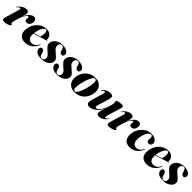

<svg xmlns="http://www.w3.org/2000/svg" viewBox="466 -2012 3575 3575"><g transform="rotate(45 2254.0 -224.0)"><path d="M30 -338Q27 -338.5 31 -345.5Q60 -393.5 105.5 -423.2Q151 -453 198.5 -453Q229.5 -453 243.8 -439.5Q258 -426 258 -403.5Q258 -377.5 249 -349.5Q240 -321.5 228 -288.5Q263.5 -366 307.8 -409.5Q352 -453 399 -453Q433 -453 448.2 -426.5Q463.5 -400 458 -362.5Q451 -320 428.2 -297.5Q405.5 -275 374 -275Q351.5 -275 337.8 -285.8Q324 -296.5 324 -319Q324 -330.5 326.5 -341.2Q329 -352 329 -361.5Q329 -381.5 315.5 -381.5Q294 -381.5 262.5 -333.5Q231 -285.5 204 -192Q194 -155.5 187 -129Q180 -102.5 180 -87Q180 -73.5 187.2 -66.2Q194.5 -59 201.8 -54.2Q209 -49.5 209 -44.5Q209 -36 188.8 -23.2Q168.5 -10.5 135.2 -0.5Q102 9.5 63 9.5Q28 9.5 20.5 -9.5Q13 -28.5 22.5 -61.5L100 -323Q111 -358.5 109.2 -372.5Q107.5 -386.5 96 -386.5Q86 -386.5 73 -377.5Q60 -368.5 38 -343.5Q33 -338 30 -338Z M851 -166Q814.5 -81 753 -35.8Q691.5 9.5 606.5 9.5Q525.5 9.5 483 -41.8Q440.5 -93 452.5 -190.5Q462 -264.5 499.5 -325Q537 -385.5 595.2 -421.2Q653.5 -457 724.5 -457Q773.5 -457 805 -439Q836.5 -421 851 -391.8Q865.5 -362.5 864 -329Q862.5 -315.5 878 -314Q884 -313 884 -310Q884.5 -307 878.5 -305Q870 -302.5 840.5 -293.8Q811 -285 770.2 -272.5Q729.5 -260 686.8 -247Q644 -234 608.5 -223Q600.5 -150 625.5 -110.5Q650.5 -71 708 -71Q748 -71 782 -95.2Q816 -119.5 842 -170.5Q846 -176.5 849.5 -175.5Q855 -174.5 851 -166ZM721 -443Q687.5 -443 655.2 -387.5Q623 -332 610 -235Q643 -245.5 678.2 -256.5Q713.5 -267.5 737.5 -275Q744 -292.5 748.2 -317.8Q752.5 -343 753 -375Q753 -406.5 745 -424.8Q737 -443 721 -443Z M1043 -1.5Q1068 -1.5 1085 -20.5Q1102 -39.5 1102 -68Q1103 -94 1086.5 -115.8Q1070 -137.5 1032.5 -168.5Q984.5 -207.5 961 -238.5Q937.5 -269.5 940.5 -309Q943.5 -347.5 968.5 -381.2Q993.5 -415 1038.2 -436Q1083 -457 1145 -457Q1223.5 -457 1262.8 -428.5Q1302 -400 1303 -366Q1304 -341 1291.5 -326Q1279 -311 1259.5 -311Q1235.5 -311 1219.2 -328.2Q1203 -345.5 1193 -390.5Q1185.5 -421.5 1171.8 -433.8Q1158 -446 1137.5 -446Q1111.5 -446 1094.8 -427Q1078 -408 1077.5 -376Q1077 -356 1084.5 -338.2Q1092 -320.5 1112.2 -299.8Q1132.5 -279 1170 -248.5Q1216 -212 1234.5 -184Q1253 -156 1247.5 -119.5Q1238.5 -63.5 1181.8 -27Q1125 9.5 1037.5 9.5Q953.5 9.5 914.5 -22.2Q875.5 -54 876 -93Q876 -115 886.8 -130.2Q897.5 -145.5 918 -145.5Q944 -145.5 958.8 -126.8Q973.5 -108 983.5 -64.5Q993 -30 1006.8 -15.8Q1020.5 -1.5 1043 -1.5Z M1460 -1.5Q1485 -1.5 1502 -20.5Q1519 -39.5 1519 -68Q1520 -94 1503.5 -115.8Q1487 -137.5 1449.5 -168.5Q1401.5 -207.5 1378 -238.5Q1354.5 -269.5 1357.5 -309Q1360.5 -347.5 1385.5 -381.2Q1410.5 -415 1455.2 -436Q1500 -457 1562 -457Q1640.5 -457 1679.8 -428.5Q1719 -400 1720 -366Q1721 -341 1708.5 -326Q1696 -311 1676.5 -311Q1652.5 -311 1636.2 -328.2Q1620 -345.5 1610 -390.5Q1602.5 -421.5 1588.8 -433.8Q1575 -446 1554.5 -446Q1528.5 -446 1511.8 -427Q1495 -408 1494.5 -376Q1494 -356 1501.5 -338.2Q1509 -320.5 1529.2 -299.8Q1549.5 -279 1587 -248.5Q1633 -212 1651.5 -184Q1670 -156 1664.5 -119.5Q1655.5 -63.5 1598.8 -27Q1542 9.5 1454.5 9.5Q1370.5 9.5 1331.5 -22.2Q1292.5 -54 1293 -93Q1293 -115 1303.8 -130.2Q1314.5 -145.5 1335 -145.5Q1361 -145.5 1375.8 -126.8Q1390.5 -108 1400.5 -64.5Q1410 -30 1423.8 -15.8Q1437.5 -1.5 1460 -1.5Z M2009.5 -456.5Q2070.5 -456 2114.5 -429.8Q2158.5 -403.5 2179.8 -356.5Q2201 -309.5 2193.5 -246Q2185.5 -175.5 2150.5 -117.5Q2115.5 -59.5 2055.8 -25Q1996 9.5 1914.5 9.5Q1857 9.5 1813.2 -15.8Q1769.5 -41 1747.2 -87.8Q1725 -134.5 1732.5 -198.5Q1741 -273.5 1777.8 -332Q1814.5 -390.5 1873.8 -424Q1933 -457.5 2009.5 -456.5ZM1914.5 -6Q1931.5 -6 1950 -29.8Q1968.5 -53.5 1986 -92.2Q2003.5 -131 2018 -177.8Q2032.5 -224.5 2041.8 -271.5Q2051 -318.5 2053 -357Q2057 -404 2045.8 -422Q2034.5 -440 2014.5 -441Q1997 -441.5 1978.2 -418Q1959.5 -394.5 1941.5 -355.8Q1923.5 -317 1908.8 -270Q1894 -223 1884.5 -175.5Q1875 -128 1873 -88Q1869 -40 1881.2 -23Q1893.5 -6 1914.5 -6Z M2731 -105.5Q2735.5 -105 2730 -98Q2701 -50 2655.5 -20.2Q2610 9.5 2562.5 9.5Q2503 9.5 2503 -41.5Q2503 -59.5 2509.2 -83.8Q2515.5 -108 2523.5 -132.5Q2531.5 -157 2537.5 -176Q2502 -105.5 2460.5 -65Q2419 -24.5 2378.8 -7.5Q2338.5 9.5 2306.5 9.5Q2259 9.5 2244.2 -21.8Q2229.5 -53 2246.5 -109.5L2313 -328.5Q2325.5 -371 2322 -385Q2318.5 -399 2307 -399Q2297 -399 2285.2 -390.2Q2273.5 -381.5 2256.5 -359.5Q2251 -351.5 2248.5 -351.5Q2243.5 -352 2249.5 -364.5Q2268.5 -403 2308 -428Q2347.5 -453 2408.5 -453Q2459.5 -453 2470.5 -427.2Q2481.5 -401.5 2465 -347.5L2402 -140.5Q2388.5 -96.5 2392.8 -80.8Q2397 -65 2415 -65Q2431.5 -65 2456.5 -84.8Q2481.5 -104.5 2509.5 -147.8Q2537.5 -191 2562 -261Q2575 -299 2581 -329.8Q2587 -360.5 2587 -376Q2587 -386.5 2582.5 -393Q2578 -399.5 2578 -409.5Q2578 -429 2610.5 -441Q2643 -453 2702.5 -453Q2739 -453 2746 -439.2Q2753 -425.5 2743.5 -393.5L2661 -120.5Q2650 -85 2651.8 -71Q2653.5 -57 2665 -57Q2675.5 -57 2688.2 -65.8Q2701 -74.5 2723 -100Q2728.5 -105.5 2731 -105.5Z M2787 -338Q2784 -338.5 2788 -345.5Q2817 -393.5 2862.5 -423.2Q2908 -453 2955.5 -453Q2986.5 -453 3000.8 -439.5Q3015 -426 3015 -403.5Q3015 -377.5 3006 -349.5Q2997 -321.5 2985 -288.5Q3020.5 -366 3064.8 -409.5Q3109 -453 3156 -453Q3190 -453 3205.2 -426.5Q3220.5 -400 3215 -362.5Q3208 -320 3185.2 -297.5Q3162.5 -275 3131 -275Q3108.5 -275 3094.8 -285.8Q3081 -296.5 3081 -319Q3081 -330.5 3083.5 -341.2Q3086 -352 3086 -361.5Q3086 -381.5 3072.5 -381.5Q3051 -381.5 3019.5 -333.5Q2988 -285.5 2961 -192Q2951 -155.5 2944 -129Q2937 -102.5 2937 -87Q2937 -73.5 2944.2 -66.2Q2951.5 -59 2958.8 -54.2Q2966 -49.5 2966 -44.5Q2966 -36 2945.8 -23.2Q2925.5 -10.5 2892.2 -0.5Q2859 9.5 2820 9.5Q2785 9.5 2777.5 -9.5Q2770 -28.5 2779.5 -61.5L2857 -323Q2868 -358.5 2866.2 -372.5Q2864.5 -386.5 2853 -386.5Q2843 -386.5 2830 -377.5Q2817 -368.5 2795 -343.5Q2790 -338 2787 -338Z M3485 -443Q3464 -443 3441 -421Q3418 -399 3399.2 -357.8Q3380.5 -316.5 3372 -258.5Q3357.5 -162 3382.2 -116.5Q3407 -71 3463.5 -71Q3502 -71 3535.5 -94.5Q3569 -118 3594 -170Q3597 -176 3601 -175Q3606.5 -173.5 3603 -165.5Q3568.5 -79.5 3507.5 -34.8Q3446.5 10 3366 10Q3281 10 3238.2 -46.8Q3195.5 -103.5 3212.5 -206.5Q3223.5 -276 3262 -333Q3300.5 -390 3357.8 -423.8Q3415 -457.5 3482 -457.5Q3561 -457.5 3599 -423.8Q3637 -390 3631.5 -342.5Q3628 -314.5 3610.2 -301.8Q3592.5 -289 3571 -289Q3549 -289 3534.2 -303.5Q3519.5 -318 3521 -343Q3521.5 -360.5 3523.5 -370Q3525.5 -379.5 3525.5 -399Q3525.5 -417.5 3515.8 -430.2Q3506 -443 3485 -443Z M4055.5 -166Q4019 -81 3957.5 -35.8Q3896 9.5 3811 9.5Q3730 9.5 3687.5 -41.8Q3645 -93 3657 -190.5Q3666.5 -264.5 3704 -325Q3741.5 -385.5 3799.8 -421.2Q3858 -457 3929 -457Q3978 -457 4009.5 -439Q4041 -421 4055.5 -391.8Q4070 -362.5 4068.5 -329Q4067 -315.5 4082.5 -314Q4088.5 -313 4088.5 -310Q4089 -307 4083 -305Q4074.5 -302.5 4045 -293.8Q4015.5 -285 3974.8 -272.5Q3934 -260 3891.2 -247Q3848.5 -234 3813 -223Q3805 -150 3830 -110.5Q3855 -71 3912.5 -71Q3952.5 -71 3986.5 -95.2Q4020.5 -119.5 4046.5 -170.5Q4050.5 -176.5 4054 -175.5Q4059.5 -174.5 4055.5 -166ZM3925.5 -443Q3892 -443 3859.8 -387.5Q3827.5 -332 3814.5 -235Q3847.5 -245.5 3882.8 -256.5Q3918 -267.5 3942 -275Q3948.5 -292.5 3952.8 -317.8Q3957 -343 3957.5 -375Q3957.5 -406.5 3949.5 -424.8Q3941.5 -443 3925.5 -443Z M4247.5 -1.5Q4272.5 -1.5 4289.5 -20.5Q4306.5 -39.5 4306.5 -68Q4307.5 -94 4291 -115.8Q4274.5 -137.5 4237 -168.5Q4189 -207.5 4165.5 -238.5Q4142 -269.5 4145 -309Q4148 -347.5 4173 -381.2Q4198 -415 4242.8 -436Q4287.5 -457 4349.5 -457Q4428 -457 4467.2 -428.5Q4506.5 -400 4507.5 -366Q4508.5 -341 4496 -326Q4483.5 -311 4464 -311Q4440 -311 4423.8 -328.2Q4407.5 -345.5 4397.5 -390.5Q4390 -421.5 4376.2 -433.8Q4362.5 -446 4342 -446Q4316 -446 4299.2 -427Q4282.5 -408 4282 -376Q4281.5 -356 4289 -338.2Q4296.5 -320.5 4316.8 -299.8Q4337 -279 4374.5 -248.5Q4420.5 -212 4439 -184Q4457.5 -156 4452 -119.5Q4443 -63.5 4386.2 -27Q4329.5 9.5 4242 9.5Q4158 9.5 4119 -22.2Q4080 -54 4080.5 -93Q4080.5 -115 4091.2 -130.2Q4102 -145.5 4122.5 -145.5Q4148.5 -145.5 4163.2 -126.8Q4178 -108 4188 -64.5Q4197.5 -30 4211.2 -15.8Q4225 -1.5 4247.5 -1.5Z"/></g></svg>

Font: Fraunces 144pt S000
Style: Bold Italic
Weight: 700
Italic angle: -16°
Version: Version 1.000; ttfautohint (v1.8.3)